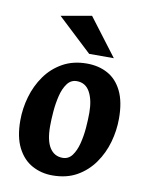

<svg xmlns="http://www.w3.org/2000/svg" viewBox="-79 -720 609 793"><g transform="rotate(10 226.0 -324.0)"><path d="M195 14.9Q148.6 14.9 110.1 -6.1Q71.6 -27 48.7 -71.7Q25.8 -116.4 25.8 -186.1Q25.8 -236.3 40 -285.5Q54.1 -334.7 82.9 -375.4Q111.7 -416.1 155.3 -440.5Q198.9 -464.9 256.7 -464.9Q306.4 -464.9 344.4 -443.9Q382.4 -423 404.1 -378.6Q425.9 -334.1 425.9 -263.9Q425.9 -213.7 412 -164.5Q398.1 -115.3 369.3 -74.6Q340.6 -33.9 297.5 -9.5Q254.4 14.9 195 14.9ZM224.3 -63.9Q248.9 -63.9 264.1 -84.1Q279.2 -104.3 287.3 -135.9Q295.4 -167.5 298.3 -202.3Q301.1 -237.2 301.1 -266Q301.1 -319.6 282.9 -352.9Q264.7 -386.1 227.9 -386.1Q203.3 -386.1 187.9 -365.4Q172.5 -344.7 164.6 -312.6Q156.8 -280.5 153.9 -245.9Q151.1 -211.3 151.1 -184Q151.1 -123.8 170.2 -93.9Q189.4 -63.9 224.3 -63.9ZM258.1 -505.9 114.6 -640.1 242.6 -662.9 361.6 -505.9Z"/></g></svg>

Font: Ancizar Sans Thin
Style: Italic
Weight: 100
Italic angle: -4°
Designer: Cesar Puertas, Viviana Monsalve, Julian Moncada, Julian Prieto, Jose Castro, Mariel Hernandez, Felipe Aragon, Sara Alarc
Version: Version 8.100